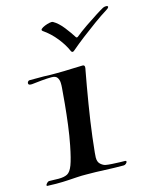

<svg xmlns="http://www.w3.org/2000/svg" viewBox="-121 -745 658 817"><g transform="rotate(-15 208.0 -336.5)"><path d="M24 1Q16 1 7 0.5Q-2 0 -13 0H-14Q-17 0 -17 -3Q-17 -7 -11.5 -12.5Q-6 -18 -2 -18Q11 -18 21 -17.5Q31 -17 40 -17Q65 -17 79 -24.5Q93 -32 103 -58.5Q113 -85 124 -141Q132 -181 138 -228Q144 -275 148 -317.5Q152 -360 154 -387Q155 -397 154.5 -409.5Q154 -422 147.5 -432Q141 -442 122 -442Q104 -442 77 -439.5Q50 -437 35 -435H30Q19 -435 19 -443Q19 -447 22 -450.5Q25 -454 29 -454Q35 -454 48.5 -454Q62 -454 75 -454Q88 -454 92 -454Q106 -453 120.5 -453Q135 -453 149 -453Q183 -453 213 -454.5Q243 -456 262 -456H263Q272 -456 272 -447Q272 -444 271.5 -440.5Q271 -437 270 -433Q258 -369 245.5 -293Q233 -217 225 -152Q224 -140 221.5 -120.5Q219 -101 217.5 -84.5Q216 -68 216 -63Q216 -43 227 -33.5Q238 -24 248 -22Q259 -20 276 -19Q293 -18 308.5 -17.5Q324 -17 332 -17H333Q338 -17 338 -13Q338 -9 333 -4.5Q328 0 322 0Q280 0 240 -2Q200 -4 159 -4Q149 -4 138.5 -4Q128 -4 117 -3Q97 -2 77 -0.5Q57 1 24 1ZM237 -523Q234 -523 231 -528Q219 -557 194 -588.5Q169 -620 137 -642Q131 -647 136.5 -652Q142 -657 153 -661.5Q164 -666 174.5 -668Q185 -670 189 -668Q212 -655 233 -628Q254 -601 267 -580Q270 -576 275 -579Q297 -597 325.5 -616.5Q354 -636 378.5 -651.5Q403 -667 411 -671Q417 -674 424 -674Q433 -674 433 -669Q431 -663 422 -658Q396 -642 363.5 -618.5Q331 -595 300.5 -571.5Q270 -548 248 -529Q242 -523 237 -523Z"/></g></svg>

Font: Tapestry
Style: Regular
Weight: 400
Designer: Robert E. Leuschke
Foundry: Robert E. Leuschke
Version: Version 1.010; ttfautohint (v1.8.4.7-5d5b)